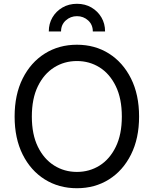

<svg xmlns="http://www.w3.org/2000/svg" viewBox="-20 -971 801 1001"><path d="M380.9 10.3Q287.1 10.3 213.6 -35.6Q140.1 -81.5 98.1 -165.5Q56.2 -249.5 56.2 -363.3Q56.2 -477.5 98.1 -561.5Q140.1 -645.5 213.6 -691.7Q287.1 -737.8 380.9 -737.8Q475.1 -737.8 548.1 -691.7Q621.1 -645.5 663.1 -561.5Q705.1 -477.5 705.1 -363.3Q705.1 -249.5 663.1 -165.5Q621.1 -81.5 548.1 -35.6Q475.1 10.3 380.9 10.3ZM380.9 -74.7Q446.3 -74.7 499.3 -107.9Q552.2 -141.1 583.7 -205.6Q615.2 -270 615.2 -363.3Q615.2 -457 583.7 -521.7Q552.2 -586.4 499.3 -619.6Q446.3 -652.8 380.9 -652.8Q315.4 -652.8 262.2 -619.4Q209 -585.9 177.5 -521.5Q146 -457 146 -363.3Q146 -270 177.5 -205.8Q209 -141.6 262.2 -108.2Q315.4 -74.7 380.9 -74.7ZM381.3 -951.2Q423.8 -951.2 456.8 -931.9Q489.7 -912.6 508.8 -880.1Q527.8 -847.7 527.8 -807.1H463.9Q463.9 -842.3 439.5 -864.5Q415 -886.7 381.3 -886.7Q347.7 -886.7 323 -864.5Q298.3 -842.3 298.3 -807.1H234.4Q234.4 -847.7 253.4 -880.1Q272.5 -912.6 305.7 -931.9Q338.9 -951.2 381.3 -951.2Z"/></svg>

Font: Inter 18pt
Style: Regular
Weight: 400
Designer: Rasmus Andersson
Foundry: rsms
Version: Version 4.001;git-66647c0bb